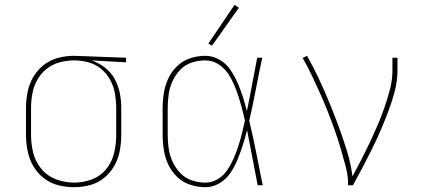

<svg xmlns="http://www.w3.org/2000/svg" viewBox="-20 -770 1768 798"><path d="M288 8Q321 8 353.5 -0.5Q386 -9 412.5 -30.5Q439 -52 455.5 -81.5Q472 -111 478 -144Q484 -177 484 -210V-320Q484 -352 478 -383Q472 -414 456.5 -442Q441 -470 415.5 -489.5Q390 -509 360 -519L504 -511V-530L289 -538H288Q254 -538 221.5 -529.5Q189 -521 162 -500Q135 -479 118 -449.5Q101 -420 94.5 -387Q88 -354 88 -320V-210Q88 -177 94.5 -143.5Q101 -110 118 -80.5Q135 -51 161.5 -30Q188 -9 221 -0.5Q254 8 288 8ZM288 -11Q250 -11 213.5 -24.5Q177 -38 152 -68Q127 -98 118 -135Q109 -172 109 -210V-320Q109 -351 114.5 -381Q120 -411 135 -438Q150 -465 174 -484Q198 -503 228 -511Q258 -519 288 -519Q318 -519 347.5 -511Q377 -503 400.5 -483.5Q424 -464 438.5 -437Q453 -410 458 -380Q463 -350 463 -320V-210Q463 -172 454.5 -135Q446 -98 422 -68Q398 -38 362 -24.5Q326 -11 288 -11Z M833 8Q865 8 893 -9Q921 -26 938.5 -52.5Q956 -79 968 -108.5Q980 -138 989.5 -168Q999 -198 1007 -229Q1018 -172 1029 -114.5Q1040 -57 1051 0H1072Q1058 -67 1045 -134.5Q1032 -202 1016 -268Q1031 -334 1043.5 -399.5Q1056 -465 1070 -530H1049Q1038 -475 1028 -419.5Q1018 -364 1006 -308Q999 -338 989.5 -367.5Q980 -397 967.5 -425.5Q955 -454 937.5 -480Q920 -506 892 -522Q864 -538 833 -538Q802 -538 771 -528Q740 -518 716.5 -495.5Q693 -473 679.5 -444Q666 -415 661 -383.5Q656 -352 656 -320V-210Q656 -178 661 -146.5Q666 -115 679.5 -86Q693 -57 716.5 -34.5Q740 -12 771 -2Q802 8 833 8ZM833 -11Q805 -11 777 -20.5Q749 -30 729 -51Q709 -72 697 -98.5Q685 -125 681 -153Q677 -181 677 -210V-320Q677 -349 681 -377.5Q685 -406 697 -432.5Q709 -459 729 -480Q749 -501 777 -510Q805 -519 833 -519Q866 -519 893 -499.5Q920 -480 936 -451.5Q952 -423 963 -392.5Q974 -362 982.5 -331Q991 -300 998 -269Q992 -242 985.5 -215.5Q979 -189 970.5 -162.5Q962 -136 951 -111Q940 -86 924.5 -63Q909 -40 885 -25.5Q861 -11 833 -11ZM861 -580 973 -738 955 -750 846 -589Z M1427 0H1447Q1468 -38 1488 -76Q1508 -114 1527 -152.5Q1546 -191 1563 -230.5Q1580 -270 1595 -310Q1610 -350 1621 -392Q1632 -434 1632 -477V-530H1611V-477Q1611 -438 1601 -399.5Q1591 -361 1578 -323.5Q1565 -286 1549.5 -250Q1534 -214 1517 -178Q1500 -142 1482 -107Q1464 -72 1445 -37Q1438 -91 1422 -142.5Q1406 -194 1387.5 -244.5Q1369 -295 1348.5 -344.5Q1328 -394 1305.5 -442.5Q1283 -491 1256 -538L1238 -529Q1258 -494 1275.5 -457.5Q1293 -421 1309.5 -384Q1326 -347 1341 -309.5Q1356 -272 1369.5 -234Q1383 -196 1394.5 -157.5Q1406 -119 1416.5 -79.5Q1427 -40 1427 0Z"/></svg>

Font: Iosevka Sparkle Thin
Style: Regular
Weight: 100
Designer: Belleve Invis
Foundry: Belleve Invis
Version: Version 4.5.0; ttfautohint (v1.8.3)